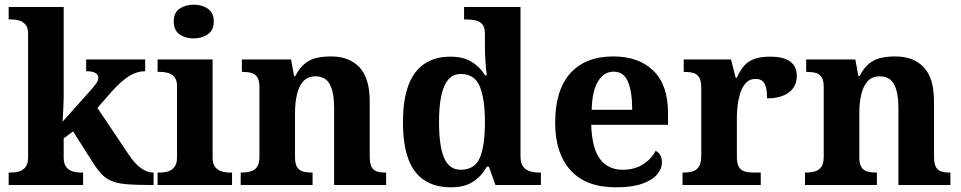

<svg xmlns="http://www.w3.org/2000/svg" viewBox="-20 -790 4105 820"><path d="M17 0V-53H29Q44 -53 60.5 -57.5Q77 -62 88.5 -76Q100 -90 100 -118V-646Q100 -673 88 -686Q76 -699 59.5 -703Q43 -707 29 -707H17V-760H252V-374Q252 -361 251 -343Q250 -325 249.5 -308.5Q249 -292 248 -281Q247 -270 247 -270L373 -411Q384 -424 390 -432.5Q396 -441 398 -447.5Q400 -454 400 -459Q400 -472 386.5 -479Q373 -486 348 -486V-536H600V-486Q583 -486 566 -481Q549 -476 532 -465.5Q515 -455 497 -439Q479 -423 459 -401L396 -329L529 -131Q555 -91 582 -72Q609 -53 633 -53H636V0H622Q567 0 529.5 -2.5Q492 -5 466 -13.5Q440 -22 420.5 -40Q401 -58 381 -89L292 -229L252 -199V-118Q252 -90 263.5 -76Q275 -62 292 -57.5Q309 -53 323 -53H335V0Z M653 0V-53H665Q680 -53 696.5 -57.5Q713 -62 724.5 -76Q736 -90 736 -118V-422Q736 -449 724 -462Q712 -475 695.5 -479Q679 -483 665 -483H653V-536H888V-118Q888 -90 899.5 -76Q911 -62 928 -57.5Q945 -53 959 -53H971V0ZM807 -626Q771 -626 746.5 -643.5Q722 -661 722 -698Q722 -736 747 -753Q772 -770 808 -770Q842 -770 867.5 -753Q893 -736 893 -698Q893 -661 867.5 -643.5Q842 -626 807 -626Z M1008 0V-53H1010Q1033 -53 1050.5 -58Q1068 -63 1078 -77.5Q1088 -92 1088 -122V-418Q1088 -446 1079 -460Q1070 -474 1054 -478.5Q1038 -483 1016 -483H1013V-536H1223L1236 -465H1241Q1261 -503 1284.5 -520.5Q1308 -538 1335.5 -543.5Q1363 -549 1394 -549Q1471 -549 1515 -503Q1559 -457 1559 -356V-124Q1559 -93 1566.5 -78Q1574 -63 1589 -58Q1604 -53 1626 -53H1629V0H1407V-329Q1407 -394 1389 -429Q1371 -464 1327 -464Q1294 -464 1275 -442.5Q1256 -421 1248 -385.5Q1240 -350 1240 -309V-118Q1240 -90 1249 -76Q1258 -62 1274 -57.5Q1290 -53 1312 -53H1315V0Z M1905 10Q1840 10 1794 -19Q1748 -48 1724.5 -109.5Q1701 -171 1701 -267Q1701 -364 1724.5 -426Q1748 -488 1793.5 -518Q1839 -548 1903 -548Q1959 -548 1995 -525.5Q2031 -503 2052 -468H2059Q2055 -496 2053 -531Q2051 -566 2051 -590V-645Q2051 -673 2040 -686Q2029 -699 2010.5 -703Q1992 -707 1970 -707H1962V-760H2203V-123Q2203 -93 2214.5 -78Q2226 -63 2245 -58Q2264 -53 2286 -53H2290V0H2096L2068 -78H2059Q2037 -38 2000.5 -14Q1964 10 1905 10ZM1948 -65Q2007 -65 2029 -115.5Q2051 -166 2051 -269Q2051 -368 2029 -421Q2007 -474 1948 -474Q1915 -474 1894.5 -450Q1874 -426 1864.5 -380.5Q1855 -335 1855 -268Q1855 -167 1876.5 -116Q1898 -65 1948 -65Z M2610 10Q2483 10 2417 -62.5Q2351 -135 2351 -265Q2351 -406 2416 -477.5Q2481 -549 2599 -549Q2708 -549 2770.5 -488Q2833 -427 2833 -308V-257H2505Q2508 -157 2542.5 -111Q2577 -65 2639 -65Q2691 -65 2727 -88.5Q2763 -112 2780 -146Q2794 -139 2800.5 -126.5Q2807 -114 2807 -97Q2807 -69 2786 -44.5Q2765 -20 2721.5 -5Q2678 10 2610 10ZM2680 -321Q2680 -398 2662 -441Q2644 -484 2601 -484Q2559 -484 2534 -442.5Q2509 -401 2507 -321Z M2895 0V-53H2898Q2921 -53 2938 -58Q2955 -63 2965 -78.5Q2975 -94 2975 -125V-415Q2975 -445 2966 -459.5Q2957 -474 2941 -478.5Q2925 -483 2903 -483H2900V-536H3102L3122 -458H3127Q3140 -488 3157 -508Q3174 -528 3200.5 -538Q3227 -548 3268 -548Q3327 -548 3355 -527Q3383 -506 3383 -467Q3383 -421 3349.5 -395.5Q3316 -370 3256 -370Q3256 -398 3251.5 -416Q3247 -434 3236.5 -443.5Q3226 -453 3207 -453Q3181 -453 3165 -435Q3149 -417 3141 -390.5Q3133 -364 3130 -337Q3127 -310 3127 -293V-120Q3127 -91 3136 -76.5Q3145 -62 3161 -57.5Q3177 -53 3197 -53H3229V0Z M3418 0V-53H3420Q3443 -53 3460.5 -58Q3478 -63 3488 -77.5Q3498 -92 3498 -122V-418Q3498 -446 3489 -460Q3480 -474 3464 -478.5Q3448 -483 3426 -483H3423V-536H3633L3646 -465H3651Q3671 -503 3694.5 -520.5Q3718 -538 3745.5 -543.5Q3773 -549 3804 -549Q3881 -549 3925 -503Q3969 -457 3969 -356V-124Q3969 -93 3976.5 -78Q3984 -63 3999 -58Q4014 -53 4036 -53H4039V0H3817V-329Q3817 -394 3799 -429Q3781 -464 3737 -464Q3704 -464 3685 -442.5Q3666 -421 3658 -385.5Q3650 -350 3650 -309V-118Q3650 -90 3659 -76Q3668 -62 3684 -57.5Q3700 -53 3722 -53H3725V0Z"/></svg>

Font: Noto Serif Armenian
Style: Bold
Weight: 700
Version: Version 2.007